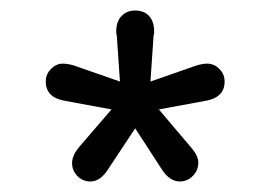

<svg xmlns="http://www.w3.org/2000/svg" viewBox="-20 -693 515 365"><path d="M208 -538 122 -568Q110 -572 99 -572Q87 -572 77 -562Q67 -552 67 -538Q67 -507 105 -501L192 -485L130 -413Q117 -397 117 -383Q117 -369 127 -358.5Q137 -348 152 -348Q171 -348 186 -372L237 -449L287 -372Q302 -348 322 -348Q336 -348 346.5 -358.5Q357 -369 357 -384Q357 -397 343 -413L282 -485L369 -501Q407 -507 407 -538Q407 -552 397 -562Q387 -572 374 -572Q364 -572 352 -568L266 -538L272 -626Q273 -628 273 -630Q273 -632 273 -634Q273 -652 263.5 -662.5Q254 -673 237 -673Q221 -673 211 -662.5Q201 -652 201 -634Q201 -632 201 -630Q201 -628 202 -626Z"/></svg>

Font: Beiruti Medium
Style: Regular
Weight: 500
Designer: Arlette Boutros
Foundry: Boutros
Version: Version 1.41